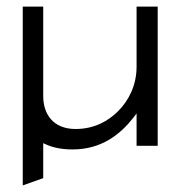

<svg xmlns="http://www.w3.org/2000/svg" viewBox="-20 -442 539 582"><path d="M49 120 111 98V-8L120 -4C142 6 169 11 200 11C287 11 344 -34 384 -85L394 -98V0H458V-422H394V-240C394 -183 370 -137 338 -105C309 -76 267 -51 209 -51C142 -51 111 -95 111 -151V-422H49Z"/></svg>

Font: Charger Sport
Style: LitExt
Weight: 300
Designer: Jasper
Foundry: Cannot Into Space Fonts
Version: Version 1.1